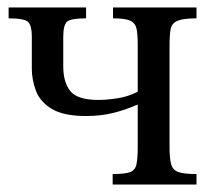

<svg xmlns="http://www.w3.org/2000/svg" viewBox="-20 -493 575 513"><path d="M505 0H281V-28Q313 -28 327 -33Q341 -38 344.5 -53.5Q348 -69 348 -100V-213H346Q317 -200 283.5 -191.5Q250 -183 210 -183Q150 -183 118.5 -202Q87 -221 76 -250.5Q65 -280 65 -310V-396Q65 -424 55.5 -434Q46 -444 3 -444V-473H210V-444Q169 -444 159 -435Q149 -426 149 -394V-316Q149 -273 168 -249.5Q187 -226 243 -226Q266 -226 294.5 -230.5Q323 -235 348 -248V-371Q348 -400 345 -415.5Q342 -431 328.5 -437.5Q315 -444 282 -444V-473H505V-444Q470 -444 454.5 -437.5Q439 -431 436 -415.5Q433 -400 433 -371V-100Q433 -69 437.5 -53.5Q442 -38 457.5 -33Q473 -28 505 -28Z"/></svg>

Font: STIX Two Text
Style: Regular
Weight: 400
Designer: Ross Mills, John Hudson & Paul Hanslow, Tiro Typeworks Ltd; with prior portions MicroPress Inc., and Coen Hoffman.
Foundry: Tiro Typeworks Ltd
Version: Version 2.13 b171